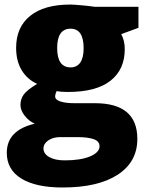

<svg xmlns="http://www.w3.org/2000/svg" viewBox="-20 -583 646 843"><path d="M587.9 -553.2V-460.9L512.2 -433.1Q527.8 -404.8 527.8 -367.2Q527.8 -277.8 465.1 -228.5Q402.3 -179.2 277.8 -179.2Q247.1 -179.2 229 -183.1Q222.2 -170.4 222.2 -159.2Q222.2 -145 245.1 -137.5Q268.1 -129.9 305.2 -129.9H397Q583 -129.9 583 26.9Q583 127.9 496.8 184.1Q410.6 240.2 254.9 240.2Q137.2 240.2 73.5 200.9Q9.8 161.6 9.8 87.9Q9.8 -11.2 132.8 -40Q107.4 -50.8 88.6 -74.7Q69.8 -98.6 69.8 -122.1Q69.8 -147.9 84 -167.7Q98.1 -187.5 143.1 -214.8Q100.1 -233.9 75.4 -274.4Q50.8 -314.9 50.8 -373Q50.8 -463.4 112.3 -513.2Q173.8 -563 288.1 -563Q303.2 -563 340.3 -559.6Q377.4 -556.2 395 -553.2ZM170.9 68.8Q170.9 92.3 196.3 106.7Q221.7 121.1 264.2 121.1Q333.5 121.1 375.2 103.8Q417 86.4 417 59.1Q417 37.1 391.6 28.1Q366.2 19 318.8 19H244.1Q213.4 19 192.1 33.4Q170.9 47.9 170.9 68.8ZM231 -372.1Q231 -287.1 290 -287.1Q317.4 -287.1 332.3 -308.1Q347.2 -329.1 347.2 -371.1Q347.2 -457 290 -457Q231 -457 231 -372.1Z"/></svg>

Font: TypoPRO Open Sans
Style: Regular
Weight: 800
Foundry: Ascender Corporation
Version: Version 1.10